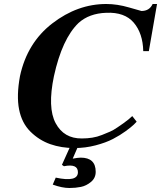

<svg xmlns="http://www.w3.org/2000/svg" viewBox="-20 -727 806 961"><path d="M766 -707 725 -471H697Q695 -560 649.5 -613.5Q604 -667 512 -663Q426 -660 373 -612Q291 -533 250 -346Q217 -188 258.5 -110.5Q300 -33 390 -34Q417 -34 442 -38Q467 -42 490.5 -51.5Q514 -61 530.5 -68Q547 -75 568 -89.5Q589 -104 597 -109.5Q605 -115 624 -130L642 -146L664 -118Q663 -116 650 -103.5Q637 -91 609 -70.5Q581 -50 545.5 -31.5Q510 -13 458.5 0.5Q407 14 353 14Q287 14 231.5 -5.5Q176 -25 132.5 -68Q89 -111 75.5 -179.5Q62 -248 80 -346Q116 -513 242 -610Q368 -707 512 -707Q567 -707 626.5 -689.5Q686 -672 688 -672Q728 -672 744 -707ZM459 133Q459 164 435.5 183.5Q412 203 385 208.5Q358 214 327 214Q291 214 244 197L259 162Q370 186 370 135Q370 91 300 105L290 98L331 7H370L344 67Q371 62 384 62Q459 62 459 133Z"/></svg>

Font: GFS Artemisia
Style: Bold Italic
Weight: 700
Italic angle: -12°
Designer: Designed by Takis Katsoulidis and George D. Matthiopoulos.
Foundry: Designed by Takis Katsoulidis and George D. Matthiopoulos.
Version: Version 1.0